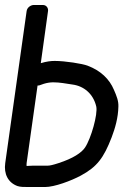

<svg xmlns="http://www.w3.org/2000/svg" viewBox="-33 -736 496 772"><path d="M131 -482 160 -691C162 -702 155 -716 139 -716H103C92 -716 76 -707 74 -691L-12 -80C-18 -37 -1 -2 37 12C49 16 63 16 82 16H148C186 16 253 -9 292 -30C357 -65 384 -101 416 -184C430 -221 442 -262 443 -307C444 -330 436 -350 425 -375C407 -418 372 -452 319 -472C298 -480 229 -491 187 -491C172 -491 154 -489 131 -482ZM118 -392C118 -392 123 -392 126 -393L143 -399C156 -403 169 -405 181 -405C207 -405 232 -400 259 -396C304 -390 342 -359 354 -308C361 -277 333 -179 309 -143C295 -122 261 -99 202 -80C181 -73 167 -70 160 -70H102C86 -70 75 -68 74 -69C74 -69 73 -72 74 -80Z"/></svg>

Font: Reckless Catfish
Style: HeavyIt
Weight: 400
Foundry: Cannot Into Space Fonts
Version: Version 0.2894